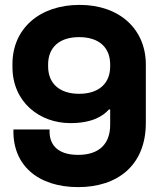

<svg xmlns="http://www.w3.org/2000/svg" viewBox="-20 -743 658 786"><path d="M300 23C460 23 577 -65 577 -240V-479C577 -622 471 -723 306 -723C141 -723 31 -625 31 -481V-469C31 -324 143 -239 268 -239C358 -239 402 -268 426 -295H431V-232C431 -154 386 -109 300 -109C210 -109 180 -156 183 -213H35C31 -66 136 23 300 23ZM304 -359C224 -359 177 -401 177 -471V-479C177 -549 223 -591 304 -591C385 -591 431 -549 431 -479V-471C431 -401 384 -359 304 -359Z"/></svg>

Font: Kalas SG
Style: Bold
Weight: 700
Designer: Kalas
Foundry: Kalas
Version: Version 2.000;FEAKit 1.0